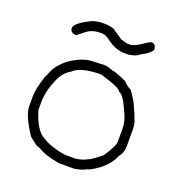

<svg xmlns="http://www.w3.org/2000/svg" viewBox="-114 -708 728 790"><g transform="rotate(20 250.0 -313.0)"><path d="M267.6 -455.1Q283.7 -455.1 306.6 -445.3Q320.8 -445.3 371.1 -421.9Q387.2 -404.8 404.3 -396.5Q433.6 -356.4 441.4 -334Q453.1 -310.5 464.8 -277.3Q468.8 -261.7 468.8 -244.1V-173.8Q468.8 -143.6 451.2 -123Q437 -86.4 396.5 -54.7Q357.9 -27.3 345.7 -27.3Q335.9 -18.6 296.9 -11.7H230.5Q169.9 -21.5 134.8 -43Q113.8 -48.8 107.4 -58.6Q104.5 -58.6 85.9 -74.2Q35.2 -149.9 35.2 -189.5V-234.4Q35.2 -266.1 54.7 -326.2Q56.6 -326.2 66.4 -351.6Q80.1 -384.3 117.2 -414.1Q173.3 -453.1 218.8 -453.1Q256.3 -455.1 267.6 -455.1ZM76.2 -222.7V-187.5Q100.6 -109.9 134.8 -89.8Q161.1 -73.2 177.7 -68.4L203.1 -60.5Q215.8 -56.6 242.2 -52.7H291Q322.8 -58.1 337.9 -68.4Q345.7 -68.4 392.6 -105.5Q427.7 -158.2 427.7 -177.7V-234.4Q427.7 -268.1 410.2 -302.7Q381.8 -369.1 361.3 -373Q361.3 -386.7 269.5 -414.1Q180.2 -414.1 148.4 -382.8Q115.7 -364.3 99.6 -324.2Q76.2 -269.5 76.2 -222.7ZM199.2 -615.2H220.7Q259.8 -610.4 259.8 -601.6Q265.1 -601.6 296.9 -578.1Q323.7 -570.3 326.2 -570.3H339.8Q357.9 -570.3 398.4 -599.6Q413.1 -609.4 419.9 -609.4Q435.5 -609.4 439.5 -587.9Q439.5 -570.8 388.7 -544.9Q381.8 -535.2 347.7 -529.3H320.3Q286.6 -532.7 255.9 -554.7Q231.9 -574.2 216.8 -574.2H207Q178.7 -574.2 158.2 -562.5Q156.2 -562.5 117.2 -531.2H111.3Q89.8 -534.7 89.8 -552.7Q89.8 -575.2 162.1 -609.4Q185.5 -615.2 199.2 -615.2Z"/></g></svg>

Font: CEF Fonts CJK Mono
Style: Regular
Weight: 400
Designer: PartyBoss (派对大魔王)
Version: Release 2.25